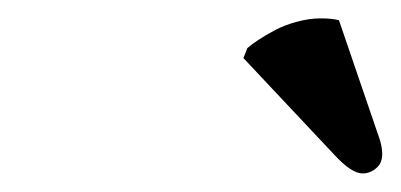

<svg xmlns="http://www.w3.org/2000/svg" viewBox="-20 -724 434 208"><path d="M347.2 -702.1 389.6 -578.1Q395.5 -562.5 393.6 -551.8Q392.1 -544.9 386 -540.5Q379.9 -536.1 373 -536.1Q360.8 -536.1 342.3 -556.2L243.7 -661.1L248 -671.9Q252.4 -675.8 259.8 -680.7Q267.1 -685.5 277.6 -691.2Q288.1 -696.8 301.5 -700.4Q314.9 -704.1 327.6 -704.1Q339.4 -704.1 347.2 -702.1Z"/></svg>

Font: Linux Libertine Slanted
Style: Semibold Slanted
Weight: 600
Designer: Philipp H. Poll
Foundry: Philipp H. Poll
Version: Version 5.1.1